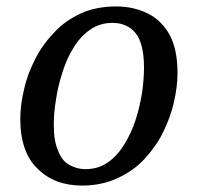

<svg xmlns="http://www.w3.org/2000/svg" viewBox="-20 -566 614 596"><path d="M235 10C178 10 132 -7 97 -42C61 -76 43 -128 43 -197C43 -226 47 -257 55 -290C62 -322 74 -353 90 -384C105 -414 125 -441 149 -466C172 -491 200 -510 232 -525C264 -539 300 -546 341 -546C376 -546 408 -539 437 -525C466 -511 489 -489 506 -459C523 -428 531 -388 531 -339C531 -310 527 -280 520 -249C513 -217 501 -186 486 -155C471 -124 451 -97 428 -72C405 -47 377 -28 345 -13C313 2 276 10 235 10ZM246 -41C272 -41 295 -48 315 -62C335 -76 352 -95 366 -118C380 -141 392 -166 401 -194C410 -221 416 -249 421 -278C425 -306 427 -332 427 -356C427 -406 418 -442 401 -463C384 -484 360 -495 329 -495C303 -495 280 -488 260 -474C240 -460 223 -442 209 -419C194 -396 183 -370 174 -342C165 -314 158 -286 154 -258C149 -229 147 -203 147 -179C147 -146 151 -119 160 -99C168 -78 179 -63 194 -55C209 -46 226 -41 246 -41Z"/></svg>

Font: NameLogos Serif
Style: Italic
Weight: 500
Version: Version 0.1